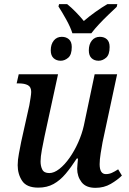

<svg xmlns="http://www.w3.org/2000/svg" viewBox="-20 -893 620 923"><path d="M328 -733Q319 -762 298.5 -799Q278 -836 261 -862L264 -873H303Q323 -857 344.5 -835Q366 -813 383 -792Q407 -813 438.5 -835.5Q470 -858 496 -873H544L541 -860Q524 -844 501 -822Q478 -800 456 -776.5Q434 -753 419 -733ZM272 -601Q251 -601 237.5 -613.5Q224 -626 224 -651Q224 -680 238.5 -698Q253 -716 277 -716Q298 -716 311.5 -704Q325 -692 325 -667Q325 -630 308 -615.5Q291 -601 272 -601ZM454 -601Q433 -601 420 -613.5Q407 -626 407 -651Q407 -680 421.5 -698Q436 -716 460 -716Q481 -716 494 -704Q507 -692 507 -667Q507 -630 490 -615.5Q473 -601 454 -601ZM439 10Q393 10 372 -17.5Q351 -45 351 -82Q351 -91 352.5 -104Q354 -117 355 -131H349Q322 -89 295.5 -57.5Q269 -26 237.5 -8.5Q206 9 164 9Q108 9 86.5 -23.5Q65 -56 65 -99Q65 -124 71 -155Q77 -186 82 -212L121 -387Q124 -404 127 -423Q130 -442 130 -451Q130 -475 114 -483.5Q98 -492 71 -492H60L70 -536H259L194 -237Q188 -209 181.5 -174Q175 -139 175 -117Q175 -94 183.5 -77.5Q192 -61 217 -61Q240 -61 265.5 -81Q291 -101 314.5 -134.5Q338 -168 356 -208.5Q374 -249 383 -289L435 -536H543L473 -209Q469 -188 464 -156.5Q459 -125 459 -104Q459 -56 489 -56Q504 -56 517.5 -62Q531 -68 548 -79L566 -49Q545 -28 512.5 -9Q480 10 439 10Z"/></svg>

Font: Noto Serif SemiCondensed Medium
Style: Italic
Weight: 500
Width: 4
Italic angle: -12°
Designer: Monotype Design Team
Foundry: Monotype Imaging Inc.
Version: Version 2.013